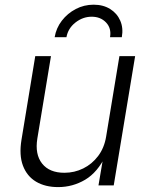

<svg xmlns="http://www.w3.org/2000/svg" viewBox="-20 -783 629 811"><path d="M225.6 7.3Q170.9 7.3 132.3 -15.6Q93.8 -38.6 76.9 -83.3Q60.1 -127.9 70.8 -192.9L128.9 -545.9H195.3L137.7 -197.8Q127 -131.3 157.7 -92.3Q188.5 -53.2 252 -53.2Q294.4 -53.2 331.5 -71.5Q368.7 -89.8 394.5 -124Q420.4 -158.2 428.2 -205.6L484.4 -545.9H550.8L460.4 0H396L417.5 -127.4H427.2Q392.6 -55.2 339.8 -23.9Q287.1 7.3 225.6 7.3ZM375.5 -763.2Q416 -763.2 445.3 -744.9Q474.6 -726.6 488 -695.6Q501.5 -664.6 494.6 -626H444.8Q451.2 -663.6 428 -688Q404.8 -712.4 367.2 -712.4Q330.1 -712.4 298.8 -688Q267.6 -663.6 260.7 -626H210.9Q217.3 -664.6 241.2 -695.6Q265.1 -726.6 300 -744.9Q335 -763.2 375.5 -763.2Z"/></svg>

Font: Inter Light
Style: Italic
Weight: 300
Italic angle: -9.3988°
Designer: Rasmus Andersson
Foundry: rsms
Version: Version 4.001;git-66647c0bb